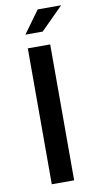

<svg xmlns="http://www.w3.org/2000/svg" viewBox="-92 -861 456 896"><g transform="rotate(-10 136.0 -412.5)"><path d="M184 -5V-649H78V-5ZM155 -820 78 -714H160L266 -820Z"/></g></svg>

Font: Falling Sky
Style: Light
Weight: 400
Designer: Paul D. Hunt
Foundry: Adobe Systems Incorporated
Version: Version 1.02